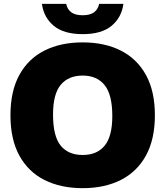

<svg xmlns="http://www.w3.org/2000/svg" viewBox="-20 -971 862 1001"><path d="M411 10Q297 10 212.2 -32.5Q127.5 -75 81 -159.8Q34.5 -244.5 34.5 -370Q34.5 -496 81 -580.5Q127.5 -665 212 -707.5Q296.5 -750 411 -750Q525.5 -750 610 -707.2Q694.5 -664.5 741 -580Q787.5 -495.5 787.5 -370Q787.5 -245 741 -160.2Q694.5 -75.5 610 -32.8Q525.5 10 411 10ZM411 -163Q486 -163 525.8 -211.8Q565.5 -260.5 565.5 -366Q565.5 -478 525.2 -527.5Q485 -577 411 -577Q337 -577 296.8 -529Q256.5 -481 256.5 -374Q256.5 -261 296.2 -212Q336 -163 411 -163ZM411 -793Q312.5 -793 260.2 -836.5Q208 -880 198.5 -951H325Q331 -922 351.8 -906.8Q372.5 -891.5 411 -891.5Q449.5 -891.5 470.2 -906.8Q491 -922 497 -951H623.5Q614 -880 561.8 -836.5Q509.5 -793 411 -793Z"/></svg>

Font: Encode Sans Black
Style: Regular
Weight: 900
Designer: Multiple Designers
Foundry: Impallari Type
Version: Version 3.002; ttfautohint (v1.8.3) -l 8 -r 50 -G 200 -x 14 